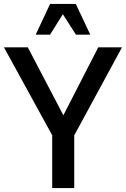

<svg xmlns="http://www.w3.org/2000/svg" viewBox="-21 -955 640 975"><path d="M244.1 0V-268.1L-1 -714.8H120.1L300.8 -369.6L478 -714.8H598.6L356 -267.6V0ZM160.2 -778.8 233.4 -935.1H363.8L437.5 -778.8H364.7L298.3 -882.8L232.9 -778.8Z"/></svg>

Font: Pontano Sans
Style: Bold
Weight: 700
Designer: Vernon Adams
Foundry: Vernon Adams
Version: Version 2.001